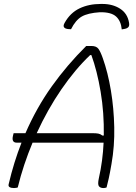

<svg xmlns="http://www.w3.org/2000/svg" viewBox="-20 -943 690 973"><path d="M340 -795Q329 -795 320 -796.5Q311 -798 306 -803Q298 -811 308 -828Q336 -878 383 -900.5Q430 -923 491 -923H499Q551 -923 588.5 -899Q626 -875 634 -828Q637 -811 629 -804Q623 -799 614 -797Q605 -795 597 -794Q593 -837 568 -859.5Q543 -882 486 -881Q425 -877 394 -859Q363 -841 340 -795ZM70 7Q66 8 62 9Q58 10 51 10Q37 10 29 5.5Q21 1 24 -10Q50 -121 89 -220H65Q37 -220 46 -256L49 -268H109Q165 -397 242.5 -505.5Q320 -614 417 -710H443Q468 -710 478.5 -696Q489 -682 501 -648Q527 -575 542 -484.5Q557 -394 559 -298Q561 -202 545 -112Q537 -65 531 -38.5Q525 -12 520 7Q513 10 504 10Q489 10 481.5 1Q474 -8 481 -40Q491 -84 497 -129.5Q503 -175 505 -220H145Q122 -165 103 -108Q84 -51 70 7ZM499 -256H506Q508 -371 490 -478Q472 -585 443 -664H437Q361 -592 291 -490Q221 -388 166 -268H450Q467 -268 478 -266Q489 -264 499 -256Z"/></svg>

Font: Recursive Sn Csl St Lt
Style: Italic
Weight: 300
Italic angle: -15°
Version: Version 1.079;hotconv 1.0.112;makeotfexe 2.5.65598; ttfautoh